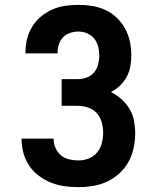

<svg xmlns="http://www.w3.org/2000/svg" viewBox="-20 -763 640 791"><path d="M303 8Q274 8 245.5 4Q217 0 190.5 -10.5Q164 -21 140.5 -38.5Q117 -56 101 -79.5Q85 -103 77 -131Q69 -159 69 -188V-192H201V-190Q201 -171 209 -153Q217 -135 231.5 -123Q246 -111 265 -106.5Q284 -102 303 -102Q325 -102 345.5 -110Q366 -118 380 -135Q394 -152 399.5 -173.5Q405 -195 405 -216Q405 -238 399 -259.5Q393 -281 378.5 -297Q364 -313 343 -320Q322 -327 300 -327H234V-437H300Q319 -437 337 -443.5Q355 -450 367 -464Q379 -478 384 -496.5Q389 -515 389 -533Q389 -552 384.5 -570.5Q380 -589 368.5 -603.5Q357 -618 339.5 -625.5Q322 -633 303 -633Q286 -633 269 -627.5Q252 -622 240 -609.5Q228 -597 222.5 -580Q217 -563 217 -546V-543H85V-550Q85 -578 92 -604.5Q99 -631 113.5 -654.5Q128 -678 149.5 -695.5Q171 -713 196 -724Q221 -735 248.5 -739Q276 -743 303 -743Q331 -743 359.5 -738.5Q388 -734 414 -722Q440 -710 461 -690Q482 -670 495.5 -645Q509 -620 515 -592Q521 -564 521 -535Q521 -512 517 -489.5Q513 -467 502 -446.5Q491 -426 474 -410Q457 -394 437 -384Q460 -372 480 -354.5Q500 -337 513.5 -314.5Q527 -292 532 -266Q537 -240 537 -214Q537 -184 530.5 -153.5Q524 -123 509.5 -96.5Q495 -70 472 -49Q449 -28 421.5 -15Q394 -2 363.5 3Q333 8 303 8Z"/></svg>

Font: Iosevka Extrabold Extended
Style: Regular
Weight: 800
Width: 7
Monospace: yes
Designer: Belleve Invis
Foundry: Belleve Invis
Version: Version 32.5.0; ttfautohint (v1.8.4)